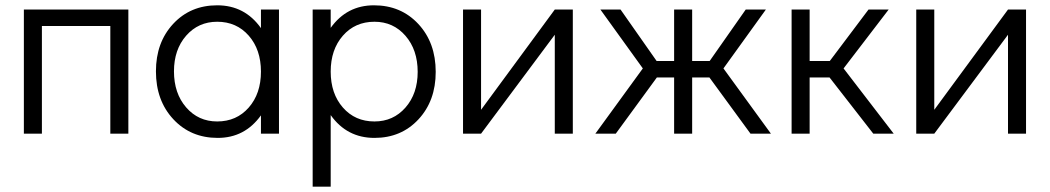

<svg xmlns="http://www.w3.org/2000/svg" viewBox="-20 -504 3959 724"><path d="M70 0V-468H464V0H396V-406H138V0Z M964 -468H1032V0H964V-69Q903 16 801 16Q699 16 633.5 -54.5Q568 -125 568 -235Q568 -344 633 -414Q698 -484 799 -484Q903 -484 964 -398ZM799 -46Q872 -46 918 -98.5Q964 -151 964 -234Q964 -317 918 -369.5Q872 -422 799 -422Q728 -422 682 -369.5Q636 -317 636 -235Q636 -152 682 -99Q728 -46 799 -46Z M1623 -233Q1623 -124 1558 -54Q1493 16 1392 16Q1288 16 1227 -70V200H1159V-468H1227V-399Q1288 -484 1390 -484Q1492 -484 1557.5 -413.5Q1623 -343 1623 -233ZM1392 -46Q1463 -46 1509 -98.5Q1555 -151 1555 -233Q1555 -316 1509 -369Q1463 -422 1392 -422Q1319 -422 1273 -369.5Q1227 -317 1227 -234Q1227 -151 1273 -98.5Q1319 -46 1392 -46Z M2072 -468H2140V0H2072V-373L1794 0H1726V-468H1794V-90Z M2225 0 2404 -246 2244 -468H2320L2456 -274H2522V-468H2590V-274H2656L2792 -468H2868L2708 -246L2887 0H2810L2655 -212H2590V0H2522V-212H2457L2302 0Z M3350 0H3273L3108 -212H3033V0H2965V-468H3033V-274H3109L3255 -468H3331L3161 -246Z M3781 -468H3849V0H3781V-373L3503 0H3435V-468H3503V-90Z"/></svg>

Font: Didact Gothic
Style: Regular
Weight: 400
Designer: Daniel Johnson
Foundry: Daniel Johnson
Version: Version 2.101;PS 002.101;hotconv 1.0.88;makeotf.lib2.5.64775